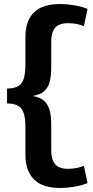

<svg xmlns="http://www.w3.org/2000/svg" viewBox="-20 -826 459 952"><path d="M276 106Q220 106 182.5 87.5Q145 69 125.5 32Q106 -5 106 -59V-196Q106 -238 98 -263.5Q90 -289 70 -301Q50 -313 15 -313V-387Q50 -387 70 -399Q90 -411 98 -437Q106 -463 106 -504V-642Q106 -697 125.5 -733.5Q145 -770 182.5 -788Q220 -806 276 -806Q312 -806 349.5 -799.5Q387 -793 414 -782L396 -696Q379 -704 358 -707.5Q337 -711 318 -711Q272 -711 253 -688Q234 -665 234 -622V-491Q234 -449 226 -419.5Q218 -390 198 -373Q178 -356 141 -350Q175 -345 195.5 -328.5Q216 -312 225 -283Q234 -254 234 -209V-78Q234 -36 253 -12.5Q272 11 318 11Q339 11 359.5 7Q380 3 396 -4L414 82Q387 93 349.5 99.5Q312 106 276 106Z"/></svg>

Font: Pathway Extreme 12pt SemiBold
Style: Regular
Weight: 600
Version: Version 1.001;gftools[0.9.26]